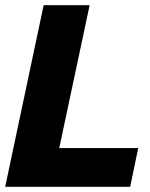

<svg xmlns="http://www.w3.org/2000/svg" viewBox="-25 -719 576 739"><path d="M143 -699H320L203 -149H507L476 0H-5Z"/></svg>

Font: Prompt Bold
Style: Bold Italic
Weight: 700
Italic angle: -12°
Designer: Katatrad Team
Foundry: CadsonDemak
Version: Version 1.000